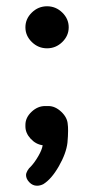

<svg xmlns="http://www.w3.org/2000/svg" viewBox="-20 -457 300 612"><path d="M61 -370Q61 -397 81.5 -417Q102 -437 130 -437Q158 -437 178.5 -417Q199 -397 199 -370Q199 -343 178.5 -323Q158 -303 130 -303Q102 -303 81.5 -323Q61 -343 61 -370ZM61 -59Q61 -82 80.5 -100.5Q100 -119 124 -119H134Q156 -119 175.5 -100.5Q195 -82 196 -60Q197 -55 197 -40Q197 -24 195 -2Q191 32 167.5 73Q144 114 118 130Q108 135 98 135Q84 135 73.5 124Q63 113 63 101Q63 95 67.5 87Q72 79 79 73Q91 60 102.5 40Q114 20 116 6Q94 3 77.5 -15Q61 -33 61 -54Z"/></svg>

Font: 寒蝉全圆体 Bold
Style: Regular
Weight: 700
Designer: Warren2060
      Designed by Motoya company      

      [Varela Round]
      Joe Prince(Latin component); Avraham Cornf
Foundry: ChillType
Version: Version 3.200